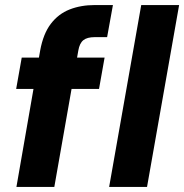

<svg xmlns="http://www.w3.org/2000/svg" viewBox="-20 -740 729 760"><path d="M45 0 139 -540Q151 -606 181 -645.5Q211 -685 255.5 -702.5Q300 -720 355 -720H427L404 -593H355Q325 -593 310 -581Q295 -569 290 -540L195 0ZM44 -388 66 -512H394L372 -388ZM412 0 539 -720H689L562 0Z"/></svg>

Font: DM Sans 12pt Black
Style: Italic
Weight: 900
Italic angle: -10°
Version: Version 4.004;gftools[0.9.30]